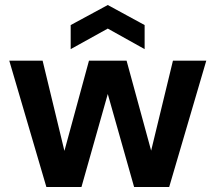

<svg xmlns="http://www.w3.org/2000/svg" viewBox="-20 -746 860 766"><path d="M165 0 17 -504H150L237 -144L335 -504H485L583 -145L670 -504H803L655 0H515L410 -371L305 0ZM262 -550V-646L410 -726L557 -646V-550L410 -632Z"/></svg>

Font: DM Sans
Style: Bold
Weight: 700
Designer: Colophon Foundry, Jonny Pinhorn
Foundry: Colophon Foundry
Version: Version 4.004; ttfautohint (v1.8.4.7-5d5b)